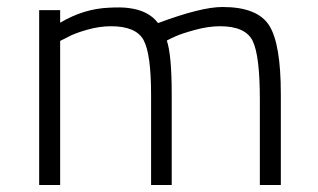

<svg xmlns="http://www.w3.org/2000/svg" viewBox="-20 -529 908 549"><path d="M152 0H92V-500H152V-464Q219 -504 292 -507Q327 -509 348 -506Q405 -499 432 -463Q555 -509 616 -509Q716 -509 749.5 -456.5Q783 -404 783 -260V0H723V-245Q723 -370 702.5 -412Q682 -454 609 -454Q576 -454 537.5 -443.5Q499 -433 480.5 -424.5Q462 -416 457 -413Q471 -372 471 -260V0H412V-258Q412 -375 390.5 -414.5Q369 -454 297 -454Q264 -454 227.5 -443.5Q191 -433 172 -422L152 -412Z"/></svg>

Font: TitilliumText22L Lt
Style: Thin
Weight: 300
Designer: Campivisivi
Foundry: Campivisivi
Version: 1.000